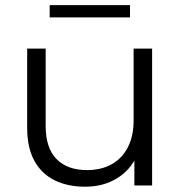

<svg xmlns="http://www.w3.org/2000/svg" viewBox="-20 -712 705 737"><path d="M307 4.7Q239.3 4.7 189.3 -20.1Q139.2 -44.9 111.8 -95.1Q84.3 -145.4 84.3 -220.5V-525.5H155.3V-227.9Q155.3 -144.3 196.8 -101.7Q238.3 -59.1 314 -59.1Q368.8 -59.1 409 -81.7Q449.2 -104.4 471.1 -147.3Q492.9 -190.3 492.9 -249.6V-525.5H563.9V0H495.8V-143.7L506.8 -117.5Q482 -60.1 429.4 -27.7Q376.8 4.7 307 4.7ZM170.7 -645.2V-692.4H479V-645.2Z"/></svg>

Font: Montserrat Alternates Thin
Style: Regular
Weight: 100
Designer: Julieta Ulanovsky
Foundry: Julieta Ulanovsky
Version: Version 9.000